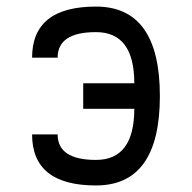

<svg xmlns="http://www.w3.org/2000/svg" viewBox="-20 -567 587 587"><path d="M78.1 -156.2H156.2Q156.2 -78.1 273.4 -78.1Q390.6 -78.1 390.6 -234.4H234.4V-312.5H390.6Q390.6 -468.8 273.4 -468.8Q156.2 -468.8 156.2 -390.6H78.1Q78.1 -546.9 273.4 -546.9Q468.8 -546.9 468.8 -273.4Q468.8 0 273.4 0Q78.1 0 78.1 -156.2Z"/></svg>

Font: Luculent
Style: Regular
Weight: 400
Monospace: yes
Designer: Andrew Kensler
Version: Version 1.0.0-845fa02f9341